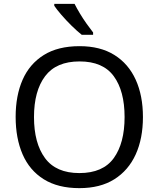

<svg xmlns="http://www.w3.org/2000/svg" viewBox="-20 -964 821 994"><path d="M720 -358Q720 -247 682.5 -164.5Q645 -82 572 -36Q499 10 391 10Q280 10 206.5 -36Q133 -82 97 -165Q61 -248 61 -359Q61 -469 97 -551Q133 -633 206.5 -679Q280 -725 392 -725Q499 -725 572 -679.5Q645 -634 682.5 -551.5Q720 -469 720 -358ZM156 -358Q156 -223 213 -145.5Q270 -68 391 -68Q513 -68 569 -145.5Q625 -223 625 -358Q625 -493 569 -569.5Q513 -646 392 -646Q271 -646 213.5 -569.5Q156 -493 156 -358ZM366 -944Q377 -922 393.5 -894.5Q410 -867 428.5 -841Q447 -815 462 -796V-784H403Q380 -802 351 -830.5Q322 -859 297.5 -887.5Q273 -916 261 -934V-944Z"/></svg>

Font: Noto Sans Saurashtra
Style: Regular
Weight: 400
Designer: Monotype Design Team
Foundry: Monotype Imaging Inc.
Version: Version 2.001; ttfautohint (v1.8.4.7-5d5b)